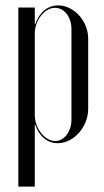

<svg xmlns="http://www.w3.org/2000/svg" viewBox="-20 -523 387 712"><path d="M48 169H109V-60H111C126 -16 157 8 194 8C253 8 307 -52 307 -119V-380C307 -445 254 -503 196 -503C158 -503 127 -479 111 -434H109V-495H48ZM109 -97V-399C109 -447 145 -494 184 -494C219 -494 245 -459 245 -415V-79C245 -35 218 0 185 0C146 0 109 -47 109 -97Z"/></svg>

Font: Moniqa Display
Style: Regular
Weight: 400
Designer: Rajesh Rajput
Foundry: Rajesh Rajput
Version: Version 1.000